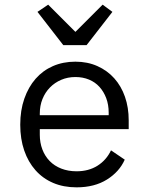

<svg xmlns="http://www.w3.org/2000/svg" viewBox="-20 -793 640 825"><path d="M67 -257Q67 -319 84.5 -369Q102 -419 133 -454.5Q164 -490 207.5 -509Q251 -528 304 -528Q356 -528 398.5 -509Q441 -490 471 -456.5Q501 -423 517 -377Q533 -331 533 -276V-238H151V-214Q151 -180 162 -151Q173 -122 193.5 -101Q214 -80 243.5 -68.5Q273 -57 309 -57Q361 -57 399 -81Q437 -105 457 -147L516 -107Q493 -55 439.5 -21.5Q386 12 309 12Q253 12 208.5 -7Q164 -26 132.5 -61.5Q101 -97 84 -146.5Q67 -196 67 -257ZM151 -305V-298H447V-309Q447 -343 436.5 -371Q426 -399 407.5 -419.5Q389 -440 362.5 -451Q336 -462 304 -462Q271 -462 243 -450Q215 -438 194.5 -417Q174 -396 162.5 -367.5Q151 -339 151 -305ZM252 -599 141 -742 187 -773 304 -656 421 -773 463 -742 352 -599Z"/></svg>

Font: IBM Plaex Mono
Style: Regular
Weight: 400
Designer: Mike Abbink, Paul van der Laan, Pieter van Rosmalen
Foundry: Bold Monday
Version: Version 2.003